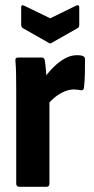

<svg xmlns="http://www.w3.org/2000/svg" viewBox="-20 -714 359 734"><path d="M54 0Q42 0 42 -12V-368Q42 -402 41.5 -430Q41 -458 39 -481Q37 -494 49 -494H140Q149 -494 151 -484Q154 -467 156 -442.5Q158 -418 158 -400L169 -361V-12Q169 0 158 0ZM159 -310 151 -418Q167 -440 187 -459.5Q207 -479 229 -491Q251 -503 274 -503Q281 -503 286 -502.5Q291 -502 296 -500Q302 -498 303.5 -494.5Q305 -491 305 -485Q305 -461 304.5 -433Q304 -405 301 -379Q300 -368 290 -369Q284 -370 277 -371Q270 -372 262 -372Q245 -372 227 -364.5Q209 -357 191.5 -343.5Q174 -330 159 -310ZM165 -551 68 -606Q61 -610 61 -619V-686Q61 -698 73 -692L172 -644L270 -692Q283 -698 283 -686V-619Q283 -610 276 -606L179 -551Q172 -545 165 -551Z"/></svg>

Font: Sofia Sans Condensed ExtraBold
Style: Regular
Weight: 800
Designer: Botio Nikoltchev, Ani Petrova
Foundry: lettersoup
Version: Version 4.101